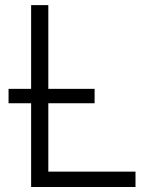

<svg xmlns="http://www.w3.org/2000/svg" viewBox="-20 -748 608 768"><path d="M104.5 0V-727.5H173.3V-61.5H522V0ZM14.2 -335V-392.6H358.4V-335Z"/></svg>

Font: Inter 18pt Light
Style: Regular
Weight: 300
Designer: Rasmus Andersson
Foundry: rsms
Version: Version 4.001;git-66647c0bb